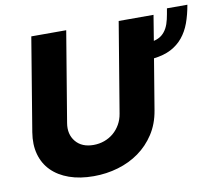

<svg xmlns="http://www.w3.org/2000/svg" viewBox="-82 -845 1084 952"><g transform="rotate(-10 460.0 -369.5)"><path d="M52.6 -258.2 130.3 -727.3H306.1L230.5 -273.4Q221.2 -217.7 252.1 -180.4Q282.7 -143.5 341.3 -143.5Q370.4 -143.5 396.3 -152.9Q422.2 -162.3 442.5 -179.5Q462.7 -196.7 476.4 -220.7Q490.1 -244.7 494.7 -273.4L570.3 -727.3H745.7L724.8 -599.8Q750 -605.8 765.6 -618.8Q781.2 -631.7 791.2 -650.6Q801.1 -669.4 806.6 -693.9Q812.1 -718.4 816.8 -747.5H919.7Q911.2 -698.2 896.5 -657.8Q881.7 -617.5 857.2 -587.7Q832.7 -557.9 797.1 -539.2Q761.4 -520.6 710.6 -514.6L668 -258.2Q657 -192.8 624.5 -142.9Q592 -93 544.9 -59.3Q497.9 -25.6 438.9 -8.2Q380 9.2 315.7 9.2Q246.4 9.2 192.8 -9.8Q139.2 -28.8 104.6 -63.6Q70 -98.4 56.3 -147.9Q42.6 -197.4 52.6 -258.2Z"/></g></svg>

Font: Inter P Extra Bold
Style: Italic
Weight: 800
Italic angle: 9.39999°
Designer: Rasmus Andersson
Foundry: rsms
Version: Version 3.018;git-588b23468